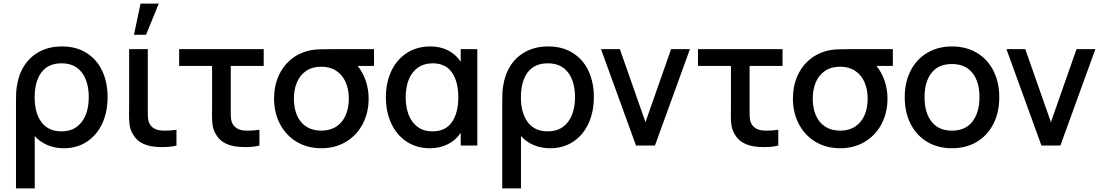

<svg xmlns="http://www.w3.org/2000/svg" viewBox="-20 -815 6173 1075"><path d="M69.5 -233.5Q69.5 -269 70.2 -290.8Q71 -312.5 74.5 -332.5Q84 -398.5 116.8 -448.8Q149.5 -499 203.2 -527Q257 -555 327 -555Q407 -555 464.8 -518.5Q522.5 -482 552.5 -417.8Q582.5 -353.5 582.5 -271.5Q582.5 -189.5 552.8 -124.2Q523 -59 467.2 -22Q411.5 15 337.5 15Q286.5 15 244 -3.5Q201.5 -22 174.5 -53.5V240H69.5ZM477 -271Q477 -358 438 -409.2Q399 -460.5 324.5 -460.5Q249.5 -460.5 211.8 -409.5Q174 -358.5 174 -270.5Q174 -182.5 212.2 -131Q250.5 -79.5 324.5 -79.5Q374 -79.5 408.2 -103.8Q442.5 -128 459.8 -171.2Q477 -214.5 477 -271Z M869 -795H767L730 -620H797.5ZM724 -63.5Q711 -85.5 706.8 -108.8Q702.5 -132 702.5 -166.5L703 -212.5V-540H807.5V-217.5V-184.5Q807.5 -161 809.5 -146.5Q811.5 -132 818.5 -120.5Q835.5 -90 879.5 -84.5Q895.5 -83.5 904.5 -83.5Q934.5 -83.5 968 -88.5V0Q937 8.5 888.5 8.5Q856 8.5 831 4.5Q796 -1.5 769.2 -16.8Q742.5 -32 724 -63.5Z M1188.5 -63.5Q1175.5 -85.5 1171.2 -108.8Q1167 -132 1167 -166.5L1167.5 -212.5V-446H983V-540H1456.5V-446H1272V-217.5V-184.5Q1272 -161 1274 -146.5Q1276 -132 1283 -120.5Q1300 -90 1344 -84.5Q1360 -83.5 1369 -83.5Q1399 -83.5 1432.5 -88.5V0Q1401.5 8.5 1353 8.5Q1320.5 8.5 1295.5 4.5Q1260.5 -1.5 1233.8 -16.8Q1207 -32 1188.5 -63.5Z M2074 -540V-446H1982.5Q2011 -411 2027.5 -363.5Q2044 -316 2044 -263Q2044 -184 2010.8 -120.8Q1977.5 -57.5 1917.2 -21.2Q1857 15 1779 15Q1701 15 1640.8 -21.2Q1580.5 -57.5 1547.5 -121Q1514.5 -184.5 1514.5 -263Q1514.5 -331.5 1539 -388Q1563.5 -444.5 1609.2 -482.2Q1655 -520 1716 -533Q1738 -537.5 1766.2 -538.8Q1794.5 -540 1845.5 -540ZM1933 -263Q1933 -315 1915.2 -355.2Q1897.5 -395.5 1862.8 -418.5Q1828 -441.5 1779 -441.5Q1728.5 -441.5 1694 -418Q1659.5 -394.5 1642.5 -354.2Q1625.5 -314 1625.5 -263Q1625.5 -209 1643.2 -168.5Q1661 -128 1695.5 -105.8Q1730 -83.5 1779 -83.5Q1828.5 -83.5 1863.2 -106.5Q1898 -129.5 1915.5 -170Q1933 -210.5 1933 -263Z M2559.5 -540H2652.5V0H2559.5V-71.5Q2532.5 -30.5 2487.8 -7.8Q2443 15 2387 15Q2312.5 15 2256.5 -22.2Q2200.5 -59.5 2170.5 -124.2Q2140.5 -189 2140.5 -270Q2140.5 -352 2170.8 -416.8Q2201 -481.5 2257.5 -518.2Q2314 -555 2390 -555Q2445.5 -555 2489 -532.8Q2532.5 -510.5 2559.5 -469.5ZM2546 -270.5Q2546 -358 2510.2 -409.2Q2474.5 -460.5 2403 -460.5Q2355 -460.5 2320.8 -437Q2286.5 -413.5 2269 -370.5Q2251.5 -327.5 2251.5 -269.5Q2251.5 -215 2268 -172.2Q2284.5 -129.5 2318.2 -104.5Q2352 -79.5 2401.5 -79.5Q2474 -79.5 2510 -131Q2546 -182.5 2546 -270.5Z M2792 -233.5Q2792 -269 2792.8 -290.8Q2793.5 -312.5 2797 -332.5Q2806.5 -398.5 2839.2 -448.8Q2872 -499 2925.8 -527Q2979.5 -555 3049.5 -555Q3129.5 -555 3187.2 -518.5Q3245 -482 3275 -417.8Q3305 -353.5 3305 -271.5Q3305 -189.5 3275.2 -124.2Q3245.5 -59 3189.8 -22Q3134 15 3060 15Q3009 15 2966.5 -3.5Q2924 -22 2897 -53.5V240H2792ZM3199.5 -271Q3199.5 -358 3160.5 -409.2Q3121.5 -460.5 3047 -460.5Q2972 -460.5 2934.2 -409.5Q2896.5 -358.5 2896.5 -270.5Q2896.5 -182.5 2934.8 -131Q2973 -79.5 3047 -79.5Q3096.5 -79.5 3130.8 -103.8Q3165 -128 3182.2 -171.2Q3199.5 -214.5 3199.5 -271Z M3647 0H3541L3345 -540H3450.5L3594 -131L3737.5 -540H3843Z M4093.5 -63.5Q4080.5 -85.5 4076.2 -108.8Q4072 -132 4072 -166.5L4072.5 -212.5V-446H3888V-540H4361.5V-446H4177V-217.5V-184.5Q4177 -161 4179 -146.5Q4181 -132 4188 -120.5Q4205 -90 4249 -84.5Q4265 -83.5 4274 -83.5Q4304 -83.5 4337.5 -88.5V0Q4306.5 8.5 4258 8.5Q4225.5 8.5 4200.5 4.5Q4165.5 -1.5 4138.8 -16.8Q4112 -32 4093.5 -63.5Z M4979 -540V-446H4887.5Q4916 -411 4932.5 -363.5Q4949 -316 4949 -263Q4949 -184 4915.8 -120.8Q4882.5 -57.5 4822.2 -21.2Q4762 15 4684 15Q4606 15 4545.8 -21.2Q4485.5 -57.5 4452.5 -121Q4419.5 -184.5 4419.5 -263Q4419.5 -331.5 4444 -388Q4468.5 -444.5 4514.2 -482.2Q4560 -520 4621 -533Q4643 -537.5 4671.2 -538.8Q4699.5 -540 4750.5 -540ZM4838 -263Q4838 -315 4820.2 -355.2Q4802.5 -395.5 4767.8 -418.5Q4733 -441.5 4684 -441.5Q4633.5 -441.5 4599 -418Q4564.5 -394.5 4547.5 -354.2Q4530.5 -314 4530.5 -263Q4530.5 -209 4548.2 -168.5Q4566 -128 4600.5 -105.8Q4635 -83.5 4684 -83.5Q4733.5 -83.5 4768.2 -106.5Q4803 -129.5 4820.5 -170Q4838 -210.5 4838 -263Z M5045.5 -270.5Q5045.5 -354.5 5078.5 -419Q5111.5 -483.5 5171.5 -519.2Q5231.5 -555 5310 -555Q5389.5 -555 5449.8 -519Q5510 -483 5542.5 -418.2Q5575 -353.5 5575 -270.5Q5575 -186.5 5542.2 -121.8Q5509.5 -57 5449.5 -21Q5389.5 15 5310 15Q5230.5 15 5170.5 -21.2Q5110.5 -57.5 5078 -122.2Q5045.5 -187 5045.5 -270.5ZM5464 -270.5Q5464 -357 5424.5 -406.8Q5385 -456.5 5310 -456.5Q5234 -456.5 5195.2 -406.5Q5156.5 -356.5 5156.5 -270.5Q5156.5 -183.5 5196 -133.5Q5235.5 -83.5 5310 -83.5Q5385 -83.5 5424.5 -134.2Q5464 -185 5464 -270.5Z M5917 0H5811L5615 -540H5720.5L5864 -131L6007.5 -540H6113Z"/></svg>

Font: Hauora SemiBold
Style: Regular
Weight: 600
Designer: Wayne Shih
Foundry: WCYS
Version: Version 1.001